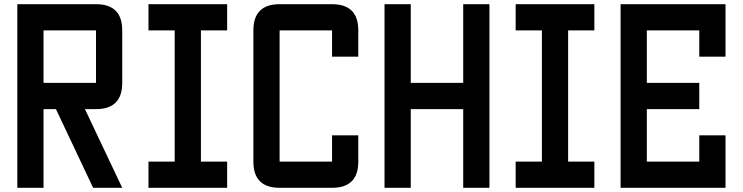

<svg xmlns="http://www.w3.org/2000/svg" viewBox="-20 -895 3540 915"><path d="M187.5 0H62.5V-875H437.5Q562.5 -875 562.5 -750V-500Q562.5 -375 437.5 -375H384.8L562.5 0H423.8L246.6 -375H187.5ZM187.5 -750V-500H437.5V-750Z M937.5 -125H1062.5V0H687.5V-125H812.5V-750H687.5V-875H1062.5V-750H937.5Z M1562.5 -125V-250H1687.5V-125Q1687.5 0 1562.5 0H1312.5Q1187.5 0 1187.5 -125V-750Q1187.5 -875 1312.5 -875H1562.5Q1687.5 -875 1687.5 -750V-625H1562.5V-750H1312.5V-125Z M1937.5 0H1812.5V-875H1937.5V-500H2187.5V-875H2312.5V0H2187.5V-375H1937.5Z M2687.5 -125H2812.5V0H2437.5V-125H2562.5V-750H2437.5V-875H2812.5V-750H2687.5Z M3312.5 -500V-375H3062.5V-125H3312.5V-250H3437.5V0H2937.5V-875H3437.5V-625H3312.5V-750H3062.5V-500Z"/></svg>

Font: Oldtimer
Style: Regular
Weight: 400
Designer: GGBotNet
Foundry: GGBotNet
Version: 1.00